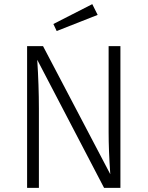

<svg xmlns="http://www.w3.org/2000/svg" viewBox="-20 -908 713 928"><path d="M562 0H483L160 -619Q168 -494 168 -383V0H111V-685H188L513 -66Q505 -182 505 -269V-685H562ZM452 -836 254 -758 238 -792 426 -888Z"/></svg>

Font: Fira Sans Light
Style: Regular
Weight: 300
Designer: bBox Type GmbH & Carrois Corporate GbR & Edenspiekermann AG
Foundry: bBox Type GmbH & Carrois Corporate GbR & Edenspiekermann AG
Version: Version 4.301